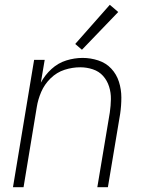

<svg xmlns="http://www.w3.org/2000/svg" viewBox="-20 -779 616 799"><path d="M34 0H78L133 -333Q138 -365 151.5 -396.5Q165 -428 190.5 -453Q216 -478 248.5 -488.5Q281 -499 314 -499Q314 -499 314 -499Q314 -499 314 -499Q341 -499 366.5 -490.5Q392 -482 409 -463Q426 -444 434 -418.5Q442 -393 441.5 -366Q441 -339 437 -311L385 0H429L480 -305Q485 -339 485 -373Q485 -407 475 -438.5Q465 -470 443 -493.5Q421 -517 389 -527.5Q357 -538 324 -538Q290 -538 256 -527.5Q222 -517 194.5 -492Q167 -467 150 -435L166 -530H122ZM321 -572 472 -729 437 -759 293 -596Z"/></svg>

Font: Iosevka Sparkle XLtObl
Style: Regular
Weight: 200
Italic angle: -9°
Designer: Belleve Invis
Foundry: Belleve Invis
Version: Version 4.5.0; ttfautohint (v1.8.3)